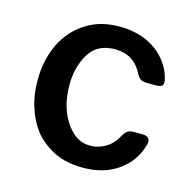

<svg xmlns="http://www.w3.org/2000/svg" viewBox="-88 -638 742 739"><g transform="rotate(15 283.5 -269.0)"><path d="M493.2 -367.2Q514.6 -367.2 519.5 -375Q522.5 -379.9 522.5 -387.7Q522.5 -392.6 520.5 -400.4Q516.6 -417 508.8 -433.6Q501 -449.2 491.2 -462.9Q475.6 -484.4 456.1 -500Q436.5 -515.6 412.1 -527.3Q387.7 -539.1 360.4 -543.9Q333 -549.8 301.8 -549.8Q263.7 -549.8 229.5 -541Q196.3 -532.2 168 -513.7Q139.6 -496.1 117.2 -470.7Q95.7 -446.3 80.1 -415Q64.5 -382.8 56.6 -346.7Q48.8 -309.6 48.8 -268.6Q48.8 -226.6 56.6 -191.4Q64.5 -155.3 80.1 -123Q94.7 -91.8 116.2 -66.4Q138.7 -42 167 -24.4Q195.3 -5.9 229.5 2.9Q263.7 11.7 302.7 11.7Q335 11.7 363.3 5.9Q391.6 0 415 -11.7Q439.5 -23.4 458 -40Q477.5 -55.7 492.2 -77.1Q502 -90.8 508.8 -106.4Q515.6 -122.1 520.5 -138.7Q524.4 -154.3 517.6 -163.1Q510.7 -171.9 493.2 -171.9Q481.4 -171.9 457 -171.9Q437.5 -171.9 428.7 -162.1Q419.9 -153.3 413.1 -139.6Q410.2 -134.8 407.2 -129.9Q404.3 -125 400.4 -121.1Q391.6 -110.4 381.8 -102.5Q371.1 -94.7 359.4 -88.9Q352.5 -85.9 344.7 -83Q336.9 -81.1 329.1 -79.1Q280.3 -71.3 245.1 -99.6Q210.9 -127.9 192.4 -172.9Q181.6 -198.2 176.8 -225.6Q171.9 -253.9 171.9 -281.2Q170.9 -347.7 200.2 -401.4Q229.5 -455.1 291 -460Q293.9 -460 297.9 -460.9Q300.8 -460.9 304.7 -460.9Q330.1 -460.9 350.6 -454.1Q371.1 -447.3 385.7 -433.6Q394.5 -425.8 401.4 -417Q408.2 -408.2 413.1 -398.4Q419.9 -384.8 428.7 -376Q438.5 -367.2 458 -367.2Q458 -367.2 457 -367.2Q465.8 -367.2 475.6 -367.2Q484.4 -367.2 493.2 -367.2Z"/></g></svg>

Font: DeepSea
Style: Medium
Weight: 500
Designer: Stem
Version: Version 3.019;git-0a5106e0b